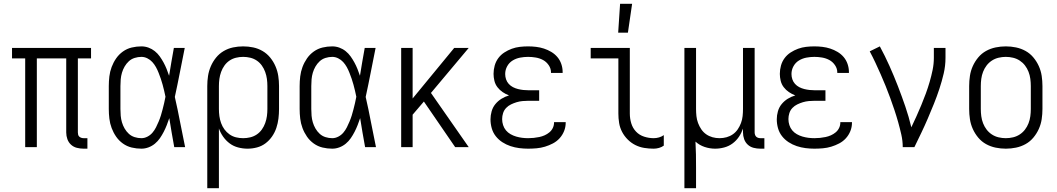

<svg xmlns="http://www.w3.org/2000/svg" viewBox="-20 -771 5540 1006"><path d="M438 8H418Q400 8 382.5 3.5Q365 -1 352 -13Q339 -25 333 -42Q327 -59 327 -77V-465H173V0H112V-465H43V-520H457V-465H388V-77Q388 -71 389.5 -65Q391 -59 395.5 -55Q400 -51 406 -49Q412 -47 418 -47H438Z M721 8Q695 8 670 2Q645 -4 624 -19Q603 -34 588.5 -55Q574 -76 565 -100Q556 -124 553 -149.5Q550 -175 550 -200V-320Q550 -345 553 -370.5Q556 -396 565 -420Q574 -444 588.5 -465Q603 -486 624 -501Q645 -516 670 -522Q695 -528 721 -528Q740 -528 758 -521.5Q776 -515 791 -503Q806 -491 817 -475.5Q828 -460 837 -443.5Q846 -427 853 -409.5Q860 -392 866 -374Q872 -410 878 -446.5Q884 -483 891 -520H948Q935 -456 922.5 -391.5Q910 -327 896 -263Q911 -198 923.5 -132Q936 -66 950 0H893Q886 -38 879.5 -76Q873 -114 867 -152Q861 -134 854 -116Q847 -98 838 -80.5Q829 -63 818 -47Q807 -31 792 -18.5Q777 -6 758.5 1Q740 8 721 8ZM721 -47Q737 -47 752.5 -55Q768 -63 779 -76Q790 -89 797.5 -104Q805 -119 811.5 -134.5Q818 -150 823 -166Q828 -182 832 -198Q836 -214 840 -230.5Q844 -247 847 -264Q844 -280 840 -296Q836 -312 832 -327.5Q828 -343 822.5 -358.5Q817 -374 811 -389.5Q805 -405 797 -419.5Q789 -434 778 -446Q767 -458 752 -465.5Q737 -473 721 -473Q703 -473 685.5 -467.5Q668 -462 655 -450Q642 -438 633 -422.5Q624 -407 619 -390Q614 -373 612.5 -355.5Q611 -338 611 -320V-200Q611 -182 612.5 -164.5Q614 -147 619 -130Q624 -113 633 -97.5Q642 -82 655 -70Q668 -58 685.5 -52.5Q703 -47 721 -47Z M1066 215V-320Q1066 -347 1070 -373Q1074 -399 1084.5 -423.5Q1095 -448 1112 -469Q1129 -490 1152 -503.5Q1175 -517 1201 -522.5Q1227 -528 1254 -528Q1281 -528 1307 -522.5Q1333 -517 1356 -503.5Q1379 -490 1396 -469Q1413 -448 1423.5 -423.5Q1434 -399 1438 -373Q1442 -347 1442 -320V-200Q1442 -175 1439 -150Q1436 -125 1428 -101Q1420 -77 1405.5 -56Q1391 -35 1371 -20Q1351 -5 1326.5 1.5Q1302 8 1277 8Q1252 8 1227.5 1.5Q1203 -5 1183.5 -19.5Q1164 -34 1149.5 -54.5Q1135 -75 1127 -98V215ZM1254 -47Q1273 -47 1291.5 -51.5Q1310 -56 1325.5 -66.5Q1341 -77 1352 -92.5Q1363 -108 1369.5 -126Q1376 -144 1378.5 -162.5Q1381 -181 1381 -200V-320Q1381 -339 1378.5 -357.5Q1376 -376 1369.5 -394Q1363 -412 1352 -427.5Q1341 -443 1325.5 -453.5Q1310 -464 1291.5 -468.5Q1273 -473 1254 -473Q1235 -473 1216.5 -468.5Q1198 -464 1182.5 -453.5Q1167 -443 1156 -427.5Q1145 -412 1138.5 -394Q1132 -376 1129.5 -357.5Q1127 -339 1127 -320V-200Q1127 -181 1129.5 -162.5Q1132 -144 1138.5 -126Q1145 -108 1156 -93Q1167 -78 1182.5 -67Q1198 -56 1216.5 -51.5Q1235 -47 1254 -47Z M1721 8Q1695 8 1670 2Q1645 -4 1624 -19Q1603 -34 1588.5 -55Q1574 -76 1565 -100Q1556 -124 1553 -149.5Q1550 -175 1550 -200V-320Q1550 -345 1553 -370.5Q1556 -396 1565 -420Q1574 -444 1588.5 -465Q1603 -486 1624 -501Q1645 -516 1670 -522Q1695 -528 1721 -528Q1740 -528 1758 -521.5Q1776 -515 1791 -503Q1806 -491 1817 -475.5Q1828 -460 1837 -443.5Q1846 -427 1853 -409.5Q1860 -392 1866 -374Q1872 -410 1878 -446.5Q1884 -483 1891 -520H1948Q1935 -456 1922.5 -391.5Q1910 -327 1896 -263Q1911 -198 1923.5 -132Q1936 -66 1950 0H1893Q1886 -38 1879.5 -76Q1873 -114 1867 -152Q1861 -134 1854 -116Q1847 -98 1838 -80.5Q1829 -63 1818 -47Q1807 -31 1792 -18.5Q1777 -6 1758.5 1Q1740 8 1721 8ZM1721 -47Q1737 -47 1752.5 -55Q1768 -63 1779 -76Q1790 -89 1797.5 -104Q1805 -119 1811.5 -134.5Q1818 -150 1823 -166Q1828 -182 1832 -198Q1836 -214 1840 -230.5Q1844 -247 1847 -264Q1844 -280 1840 -296Q1836 -312 1832 -327.5Q1828 -343 1822.5 -358.5Q1817 -374 1811 -389.5Q1805 -405 1797 -419.5Q1789 -434 1778 -446Q1767 -458 1752 -465.5Q1737 -473 1721 -473Q1703 -473 1685.5 -467.5Q1668 -462 1655 -450Q1642 -438 1633 -422.5Q1624 -407 1619 -390Q1614 -373 1612.5 -355.5Q1611 -338 1611 -320V-200Q1611 -182 1612.5 -164.5Q1614 -147 1619 -130Q1624 -113 1633 -97.5Q1642 -82 1655 -70Q1668 -58 1685.5 -52.5Q1703 -47 1721 -47Z M2436 0H2365L2201 -239L2142 -170V0H2082V-520H2142V-255L2360 -520H2436L2238 -284Z M2747 8Q2724 8 2700.5 5Q2677 2 2654.5 -5.5Q2632 -13 2612 -26Q2592 -39 2577.5 -57.5Q2563 -76 2556.5 -99Q2550 -122 2550 -146Q2550 -167 2556 -188Q2562 -209 2575.5 -225.5Q2589 -242 2607.5 -253.5Q2626 -265 2647 -271Q2629 -278 2613.5 -288.5Q2598 -299 2586.5 -314Q2575 -329 2570.5 -347.5Q2566 -366 2566 -384Q2566 -406 2572 -427.5Q2578 -449 2591 -466.5Q2604 -484 2622.5 -496Q2641 -508 2661.5 -515.5Q2682 -523 2703.5 -525.5Q2725 -528 2747 -528Q2768 -528 2789 -525.5Q2810 -523 2830 -516.5Q2850 -510 2868.5 -499Q2887 -488 2900.5 -472Q2914 -456 2921 -435.5Q2928 -415 2928 -394V-389H2867V-392Q2867 -412 2855 -429.5Q2843 -447 2825.5 -456.5Q2808 -466 2787.5 -469.5Q2767 -473 2747 -473Q2726 -473 2705 -469Q2684 -465 2666 -454Q2648 -443 2637.5 -424Q2627 -405 2627 -383Q2627 -369 2631.5 -355.5Q2636 -342 2645.5 -331.5Q2655 -321 2667.5 -314.5Q2680 -308 2694 -304.5Q2708 -301 2722 -299.5Q2736 -298 2750 -298H2805V-243H2750Q2734 -243 2718 -241.5Q2702 -240 2687 -235.5Q2672 -231 2657.5 -224Q2643 -217 2632 -205.5Q2621 -194 2616 -178.5Q2611 -163 2611 -147Q2611 -131 2616 -115.5Q2621 -100 2631 -88Q2641 -76 2655 -68Q2669 -60 2684.5 -55.5Q2700 -51 2715.5 -49Q2731 -47 2747 -47Q2762 -47 2776.5 -48.5Q2791 -50 2805.5 -53Q2820 -56 2833.5 -62Q2847 -68 2858.5 -77.5Q2870 -87 2876.5 -100.5Q2883 -114 2883 -129V-131H2944V-128Q2944 -105 2935.5 -84Q2927 -63 2912 -46.5Q2897 -30 2877 -19.5Q2857 -9 2835.5 -2.5Q2814 4 2791.5 6Q2769 8 2747 8Z M3405 8Q3380 8 3355.5 4Q3331 0 3309 -11Q3287 -22 3269 -40Q3251 -58 3239.5 -80Q3228 -102 3224 -126.5Q3220 -151 3220 -176V-465H3075V-520H3280V-176Q3280 -150 3287.5 -125Q3295 -100 3312.5 -81.5Q3330 -63 3355 -55Q3380 -47 3405 -47Q3419 -47 3433 -51Q3447 -55 3458 -63V-8Q3447 0 3433 4Q3419 8 3405 8ZM3219 -600 3229 -751H3292L3270 -600Z M3566 215V-520H3627V-200Q3627 -181 3629 -162.5Q3631 -144 3637.5 -126.5Q3644 -109 3654.5 -93.5Q3665 -78 3680 -67.5Q3695 -57 3713 -52Q3731 -47 3750 -47Q3769 -47 3787 -52Q3805 -57 3820 -67.5Q3835 -78 3845.5 -93.5Q3856 -109 3862.5 -126.5Q3869 -144 3871 -162.5Q3873 -181 3873 -200V-520H3934V-77Q3934 -71 3936 -65Q3938 -59 3942 -55Q3946 -51 3952 -49Q3958 -47 3964 -47H3985V8H3964Q3946 8 3928.5 3.5Q3911 -1 3898 -13Q3885 -25 3879 -42Q3873 -59 3873 -77V-97Q3865 -74 3851.5 -54Q3838 -34 3818.5 -19.5Q3799 -5 3775 1.5Q3751 8 3727 8Q3699 8 3672 -1Q3645 -10 3624 -29Q3626 5 3626.5 39Q3627 73 3627 108V215Z M4247 8Q4224 8 4200.5 5Q4177 2 4154.5 -5.5Q4132 -13 4112 -26Q4092 -39 4077.5 -57.5Q4063 -76 4056.5 -99Q4050 -122 4050 -146Q4050 -167 4056 -188Q4062 -209 4075.5 -225.5Q4089 -242 4107.5 -253.5Q4126 -265 4147 -271Q4129 -278 4113.5 -288.5Q4098 -299 4086.5 -314Q4075 -329 4070.5 -347.5Q4066 -366 4066 -384Q4066 -406 4072 -427.5Q4078 -449 4091 -466.5Q4104 -484 4122.5 -496Q4141 -508 4161.5 -515.5Q4182 -523 4203.5 -525.5Q4225 -528 4247 -528Q4268 -528 4289 -525.5Q4310 -523 4330 -516.5Q4350 -510 4368.5 -499Q4387 -488 4400.5 -472Q4414 -456 4421 -435.5Q4428 -415 4428 -394V-389H4367V-392Q4367 -412 4355 -429.5Q4343 -447 4325.5 -456.5Q4308 -466 4287.5 -469.5Q4267 -473 4247 -473Q4226 -473 4205 -469Q4184 -465 4166 -454Q4148 -443 4137.5 -424Q4127 -405 4127 -383Q4127 -369 4131.5 -355.5Q4136 -342 4145.5 -331.5Q4155 -321 4167.5 -314.5Q4180 -308 4194 -304.5Q4208 -301 4222 -299.5Q4236 -298 4250 -298H4305V-243H4250Q4234 -243 4218 -241.5Q4202 -240 4187 -235.5Q4172 -231 4157.5 -224Q4143 -217 4132 -205.5Q4121 -194 4116 -178.5Q4111 -163 4111 -147Q4111 -131 4116 -115.5Q4121 -100 4131 -88Q4141 -76 4155 -68Q4169 -60 4184.5 -55.5Q4200 -51 4215.5 -49Q4231 -47 4247 -47Q4262 -47 4276.5 -48.5Q4291 -50 4305.5 -53Q4320 -56 4333.5 -62Q4347 -68 4358.5 -77.5Q4370 -87 4376.5 -100.5Q4383 -114 4383 -129V-131H4444V-128Q4444 -105 4435.5 -84Q4427 -63 4412 -46.5Q4397 -30 4377 -19.5Q4357 -9 4335.5 -2.5Q4314 4 4291.5 6Q4269 8 4247 8Z M4710 0Q4710 -33 4702.5 -66Q4695 -99 4686 -131Q4677 -163 4666.5 -194.5Q4656 -226 4644.5 -257.5Q4633 -289 4620.5 -320Q4608 -351 4594.5 -381.5Q4581 -412 4567 -442Q4553 -472 4537 -502L4590 -528Q4617 -478 4640.5 -425.5Q4664 -373 4684.5 -320Q4705 -267 4723.5 -213Q4742 -159 4755 -104Q4769 -133 4782 -162Q4795 -191 4807.5 -221Q4820 -251 4831 -281Q4842 -311 4851 -342Q4860 -373 4866.5 -404.5Q4873 -436 4873 -468V-520H4934V-468Q4934 -426 4924.5 -385.5Q4915 -345 4902 -305.5Q4889 -266 4873.5 -227.5Q4858 -189 4841.5 -150.5Q4825 -112 4807 -74.5Q4789 -37 4771 0Z M5250 8Q5223 8 5196.5 2.5Q5170 -3 5146.5 -16Q5123 -29 5105.5 -50Q5088 -71 5077 -95.5Q5066 -120 5062 -146.5Q5058 -173 5058 -200V-320Q5058 -347 5062 -373.5Q5066 -400 5077 -424.5Q5088 -449 5105.5 -470Q5123 -491 5146.5 -504Q5170 -517 5196.5 -522.5Q5223 -528 5250 -528Q5277 -528 5303.5 -522.5Q5330 -517 5353.5 -504Q5377 -491 5394.5 -470Q5412 -449 5423 -424.5Q5434 -400 5438 -373.5Q5442 -347 5442 -320V-200Q5442 -173 5438 -146.5Q5434 -120 5423 -95.5Q5412 -71 5394.5 -50Q5377 -29 5353.5 -16Q5330 -3 5303.5 2.5Q5277 8 5250 8ZM5250 -47Q5269 -47 5288 -51.5Q5307 -56 5323 -66.5Q5339 -77 5350.5 -92Q5362 -107 5369 -125Q5376 -143 5378.5 -162Q5381 -181 5381 -200V-320Q5381 -339 5378.5 -358Q5376 -377 5369 -395Q5362 -413 5350.5 -428Q5339 -443 5323 -453.5Q5307 -464 5288 -468.5Q5269 -473 5250 -473Q5231 -473 5212 -468.5Q5193 -464 5177 -453.5Q5161 -443 5149.5 -428Q5138 -413 5131 -395Q5124 -377 5121.5 -358Q5119 -339 5119 -320V-200Q5119 -181 5121.5 -162Q5124 -143 5131 -125Q5138 -107 5149.5 -92Q5161 -77 5177 -66.5Q5193 -56 5212 -51.5Q5231 -47 5250 -47Z"/></svg>

Font: Iosevka Light
Style: Regular
Weight: 300
Monospace: yes
Designer: Belleve Invis
Foundry: Belleve Invis
Version: Version 32.5.0; ttfautohint (v1.8.4)